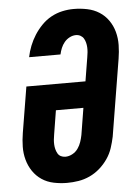

<svg xmlns="http://www.w3.org/2000/svg" viewBox="-53 -785 607 835"><g transform="rotate(-5 250.0 -367.5)"><path d="M206 8Q177 8 148 2Q119 -4 96 -19.5Q73 -35 57.5 -58Q42 -81 34.5 -108.5Q27 -136 27.5 -165.5Q28 -195 33 -225L66 -425H324L341 -529Q343 -540 344 -550.5Q345 -561 344.5 -571.5Q344 -582 341.5 -592Q339 -602 334 -610.5Q329 -619 320 -624Q311 -629 300 -629Q286 -629 272.5 -622Q259 -615 249.5 -603.5Q240 -592 234.5 -578.5Q229 -565 226 -551H89Q94 -576 103.5 -600Q113 -624 127 -646Q141 -668 160 -687.5Q179 -707 202 -719.5Q225 -732 250 -737.5Q275 -743 300 -743Q330 -743 359 -737Q388 -731 411.5 -716Q435 -701 451 -678Q467 -655 474.5 -627.5Q482 -600 481.5 -570Q481 -540 476 -510L421 -175Q416 -151 408 -126.5Q400 -102 385 -80Q370 -58 349.5 -40Q329 -22 305 -11Q281 0 256 4Q231 8 206 8ZM209 -106Q224 -106 239 -114Q254 -122 263.5 -135.5Q273 -149 278 -164Q283 -179 286 -194L305 -311H185L168 -206Q166 -195 165 -184.5Q164 -174 164.5 -163.5Q165 -153 167.5 -143Q170 -133 175 -124Q180 -115 189 -110.5Q198 -106 209 -106Z"/></g></svg>

Font: Iosevka Curly Slab HvObl
Style: Regular
Weight: 900
Italic angle: -9°
Monospace: yes
Designer: Belleve Invis
Foundry: Belleve Invis
Version: Version 11.1.0; ttfautohint (v1.8.3)